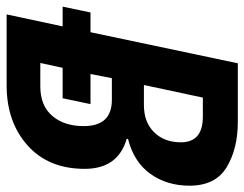

<svg xmlns="http://www.w3.org/2000/svg" viewBox="-112 -654 754 593"><g transform="rotate(90 265.5 -357.0)"><path d="M232 0Q345 0 417.5 -64.5Q490 -129 490 -241Q490 -344 397 -371L398 -375Q469 -393 505.5 -444Q542 -495 542 -565Q542 -645 485 -679.5Q428 -714 345 -714H164L68 -259H7L-11 -173H50L13 0ZM270 -606H329Q408 -606 408 -538Q408 -487 377 -455.5Q346 -424 293 -424H231ZM178 -173H272L290 -259H197L210 -325H277Q358 -325 358 -238Q358 -178 326.5 -141Q295 -104 235 -104H163Z"/></g></svg>

Font: Noto Sans UI SemiCondensed
Style: Bold Italic
Weight: 700
Width: 4
Designer: Monotype Design Team
Foundry: Monotype Imaging Inc.
Version: 1.001